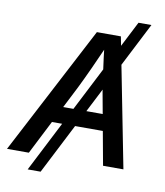

<svg xmlns="http://www.w3.org/2000/svg" viewBox="-120 -898 919 1070"><g transform="rotate(10 339.5 -363.0)"><path d="M649.4 -819.3 183.1 92.8H109.9L576.2 -819.3ZM-23.4 0 356.9 -727.5H492.7L635.3 0H520L445.8 -405.8Q438.5 -452.6 429 -520Q419.4 -587.4 408.7 -680.7H433.1Q393.1 -590.3 362.3 -523.2Q331.5 -456.1 306.6 -405.8L100.1 0ZM149.9 -190.9 165 -283.7H540L524.9 -190.9Z"/></g></svg>

Font: Inter 18pt Medium
Style: Italic
Weight: 500
Italic angle: -9.3988°
Designer: Rasmus Andersson
Foundry: rsms
Version: Version 4.001;git-66647c0bb